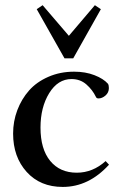

<svg xmlns="http://www.w3.org/2000/svg" viewBox="-20 -719 471 750"><path d="M231.9 -491.2 123.5 -683.1 146.5 -698.7 249 -579.1 350.6 -698.7 374 -683.1 266.1 -491.2ZM225.1 11.2Q137.2 11.2 84.2 -47.4Q31.2 -106 31.2 -197.3Q31.2 -245.1 47.6 -288.6Q64 -332 93.5 -365.5Q123 -398.9 168.9 -418.9Q214.8 -439 269.5 -439Q314 -439 349.1 -425.3Q384.3 -411.6 401.9 -391.6Q405.3 -385.7 405.3 -375Q405.3 -357.4 392.1 -345.9Q378.9 -334.5 364.7 -334.5Q356.9 -334.5 354.5 -340.8Q341.3 -368.2 317.4 -389.2Q293.5 -410.2 259.3 -410.2Q206.1 -410.2 172.1 -355Q138.2 -299.8 138.2 -220.7Q138.2 -136.7 176 -90.6Q213.9 -44.4 279.8 -44.4Q342.3 -44.4 392.6 -89.8L405.8 -75.7Q326.7 11.2 225.1 11.2Z"/></svg>

Font: Elstob 14pt Medium
Style: Regular
Weight: 500
Designer: Peter S. Baker
Version: Version 1.015